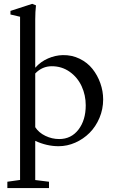

<svg xmlns="http://www.w3.org/2000/svg" viewBox="-20 -746 590 995"><path d="M18.1 228.5V195.8L84 186.5V-659.2L34.2 -670.9V-689.5L147 -726.1L166.5 -718.3Q162.6 -684.6 162.6 -646V-395Q190.9 -426.8 228.8 -443.1Q266.6 -459.5 305.2 -460.4Q352.1 -461.4 392.6 -441.7Q433.1 -421.9 459.2 -388.9Q485.4 -356 500 -314.7Q514.6 -273.4 514.6 -231Q514.6 -180.2 495.4 -134.8Q476.1 -89.4 444.1 -57.4Q412.1 -25.4 370.1 -6.8Q328.1 11.7 283.7 11.7Q222.2 11.7 162.6 -16.1V187L233.9 195.8V228.5ZM248.5 -402.8Q198.7 -402.8 162.6 -365.2V-86.9Q180.7 -58.6 215.1 -42Q249.5 -25.4 286.6 -25.4Q349.1 -25.4 386.7 -74.5Q424.3 -123.5 424.3 -200.2Q424.3 -252.9 403.1 -299.1Q381.8 -345.2 341.1 -374Q300.3 -402.8 248.5 -402.8Z"/></svg>

Font: Elstob 8pt
Style: Regular
Weight: 400
Designer: Peter S. Baker
Version: Version 1.015